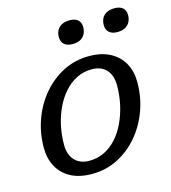

<svg xmlns="http://www.w3.org/2000/svg" viewBox="-106 -782 784 879"><g transform="rotate(-15 286.0 -343.0)"><path d="M346.5 -515Q406.5 -515 447.8 -492.8Q489 -470.5 510 -432Q531 -393.5 531 -342.5Q531 -271.5 507.5 -207.8Q484 -144 442 -95Q400 -46 344.2 -18Q288.5 10 223.5 10Q163.5 10 122.5 -12Q81.5 -34 60.5 -73Q39.5 -112 39.5 -162.5Q39.5 -233.5 62.8 -297Q86 -360.5 128.2 -409.8Q170.5 -459 226.2 -487Q282 -515 346.5 -515ZM226.5 -51.5Q265 -51.5 297.8 -67.5Q330.5 -83.5 356.2 -112.2Q382 -141 400 -179.2Q418 -217.5 427.8 -261.8Q437.5 -306 437.5 -352Q437.5 -400 413 -426.8Q388.5 -453.5 343.5 -453.5Q305.5 -453.5 272.8 -437.2Q240 -421 214.2 -392.2Q188.5 -363.5 170.2 -325.5Q152 -287.5 142.2 -243.5Q132.5 -199.5 132.5 -152.5Q132.5 -105 157.5 -78.2Q182.5 -51.5 226.5 -51.5ZM289.5 -587.5Q265 -587.5 251 -599.8Q237 -612 237 -635Q237 -652 244.2 -666Q251.5 -680 266.5 -688.2Q281.5 -696.5 304.5 -696.5Q329.5 -696.5 343.2 -684.8Q357 -673 357 -650Q357 -632.5 349.8 -618.2Q342.5 -604 327.8 -595.8Q313 -587.5 289.5 -587.5ZM502 -587.5Q477.5 -587.5 463.8 -599.8Q450 -612 450 -635Q450 -652 457 -666Q464 -680 479 -688.2Q494 -696.5 517 -696.5Q542 -696.5 555.8 -684.8Q569.5 -673 569.5 -650Q569.5 -632.5 562.2 -618.2Q555 -604 540.2 -595.8Q525.5 -587.5 502 -587.5Z"/></g></svg>

Font: Newsreader 7pt
Style: Italic
Weight: 400
Italic angle: -17°
Designer: Hugues Gentile
Foundry: Production Type
Version: Version 1.003